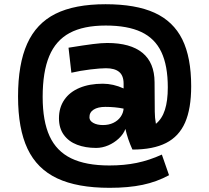

<svg xmlns="http://www.w3.org/2000/svg" viewBox="-20 -690 994 914"><path d="M568.4 -269V-292Q568.4 -330.1 547.1 -347.7Q525.9 -365.2 484.4 -365.2Q458.5 -365.2 409.9 -359.4Q361.3 -353.5 319.8 -343.8L306.2 -462.9Q381.3 -475.1 422.1 -480.2Q462.9 -485.4 490.7 -485.4Q601.1 -485.4 658.2 -438.5Q715.3 -391.6 715.8 -298.8L716.8 -158.2Q716.8 -129.9 722.2 -100.6Q751.5 -124.5 765.1 -167.2Q778.8 -210 778.8 -273.9Q778.8 -377.9 748 -442.6Q717.3 -507.3 652.3 -537.8Q587.4 -568.4 483.4 -568.4Q377.4 -568.4 311.5 -533Q245.6 -497.6 214.4 -422.9Q183.1 -348.1 183.1 -228.5Q183.1 -113.3 216.1 -41.7Q249 29.8 318.8 63.7Q388.7 97.7 500.5 97.7Q571.8 97.7 631.1 85.4Q690.4 73.2 750.5 45.9L784.7 144Q726.1 175.8 658.9 189.9Q591.8 204.1 501.5 204.1Q347.7 204.1 252 158.9Q156.2 113.8 111.1 18.3Q65.9 -77.1 65.9 -230.5Q65.9 -385.3 109.4 -481.9Q152.8 -578.6 244.1 -624.3Q335.4 -669.9 482.4 -669.9Q626.5 -669.9 715.8 -629.2Q805.2 -588.4 847.7 -502.7Q890.1 -417 890.1 -279.3Q890.1 -172.9 861.1 -106.7Q832 -40.5 770.5 -9.3Q709 22 610.4 22Q587.4 -28.8 577.1 -76.2Q567.9 -51.8 545.9 -31Q523.9 -10.3 495.4 2Q466.8 14.2 437.5 14.2Q386.7 14.2 346.9 -1Q307.1 -16.1 283.9 -47.9Q260.7 -79.6 260.7 -127Q260.7 -177.7 286.1 -214.8Q311.5 -252 358.6 -271.7Q405.8 -291.5 469.2 -291.5Q519 -291.5 568.4 -269ZM568.4 -172.9Q527.8 -181.2 481.4 -181.2Q445.8 -181.2 425.5 -168Q405.3 -154.8 405.8 -131.3Q405.8 -115.2 423.8 -105Q441.9 -94.7 470.2 -94.7Q498 -94.7 519.8 -105.2Q541.5 -115.7 554.2 -133.8Q566.9 -151.9 568.4 -172.9Z"/></svg>

Font: Selawik
Style: Bold
Weight: 700
Designer: Aaron Bell
Foundry: Microsoft Corporation
Version: Version 1.01